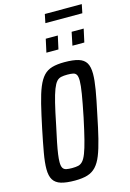

<svg xmlns="http://www.w3.org/2000/svg" viewBox="-147 -1076 779 1154"><g transform="rotate(-15 242.0 -499.0)"><path d="M171 8Q117 8 84.5 -2Q52 -12 37 -36Q22 -60 22 -103Q22 -143 32.5 -202.5Q43 -262 60 -344Q78 -430 93 -491Q108 -552 124.5 -592Q141 -632 162.5 -655Q184 -678 215.5 -687Q247 -696 292 -696Q347 -696 379.5 -686Q412 -676 426.5 -652Q441 -628 441 -584Q441 -545 431 -486Q421 -427 403 -344Q386 -259 371 -198.5Q356 -138 340 -98Q324 -58 302 -34.5Q280 -11 248.5 -1.5Q217 8 171 8ZM173 -69Q196 -69 211.5 -72.5Q227 -76 239.5 -89.5Q252 -103 263.5 -132.5Q275 -162 288 -213Q301 -264 318 -344Q336 -432 344.5 -484.5Q353 -537 353 -564Q353 -590 346.5 -601.5Q340 -613 326 -616Q312 -619 290 -619Q268 -619 251.5 -615.5Q235 -612 223 -598.5Q211 -585 199.5 -555.5Q188 -526 175.5 -475Q163 -424 147 -344Q134 -285 125.5 -242.5Q117 -200 113 -171Q109 -142 109 -123Q109 -98 116 -86.5Q123 -75 137.5 -72Q152 -69 173 -69ZM365 -779 382 -861H457L439 -779ZM203 -779 221 -861H296L278 -779ZM243 -952 254 -1006H484L473 -952Z"/></g></svg>

Font: Saira ExtraCondensed Medium
Style: Italic
Weight: 500
Width: 2
Italic angle: -12°
Designer: Hector Gatti with collaboration of the Omnibus-Type team
Foundry: Omnibus-Type
Version: Version 1.101